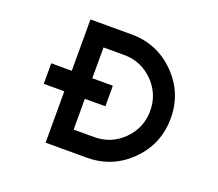

<svg xmlns="http://www.w3.org/2000/svg" viewBox="-124 -924 1247 1098"><g transform="rotate(20 500.0 -375.0)"><path d="M500 -750Q656.2 -750 765.6 -640.6Q875 -531.2 875 -375Q875 -218.8 765.6 -109.4Q656.2 0 500 0H250V-312.5H125V-437.5H250V-750ZM500 -125Q603.5 -125 676.8 -198.2Q750 -271.5 750 -375Q750 -478.5 676.8 -551.8Q603.5 -625 500 -625H375V-437.5H500V-312.5H375V-125Z"/></g></svg>

Font: Xanmono
Style: Regular
Weight: 400
Designer: GGBotNet
Foundry: GGBotNet
Version: 1.00